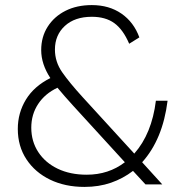

<svg xmlns="http://www.w3.org/2000/svg" viewBox="-20 -725 725 755"><path d="M312 10Q236 10 177 -18.5Q118 -47 84 -98.5Q50 -150 50 -218Q50 -281 82 -333.5Q114 -386 178 -418Q142 -473 142 -528Q142 -580 167.5 -620Q193 -660 237.5 -682.5Q282 -705 341 -705Q409 -705 457.5 -671.5Q506 -638 528 -578L488 -553Q464 -609 429.5 -634Q395 -659 341 -659Q274 -659 235 -623Q196 -587 196 -530Q196 -482 224.5 -441Q253 -400 305 -343L508 -121Q577 -199 593 -329H639Q620 -177 539 -87L618 0H552L503 -53Q464 -23 416.5 -6.5Q369 10 312 10ZM103 -223Q103 -169 130.5 -127Q158 -85 207 -61.5Q256 -38 321 -38Q407 -38 471 -87L268 -309Q250 -329 234.5 -346.5Q219 -364 206 -380Q157 -357 130 -316Q103 -275 103 -223Z"/></svg>

Font: Readex Pro ExtraLight
Style: Regular
Weight: 200
Designer: Bonnie Shaver-Troup, Thomas Jockin
Foundry: Lexend
Version: Version 1.203; ttfautohint (v1.8.3)